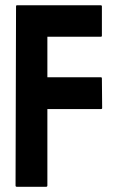

<svg xmlns="http://www.w3.org/2000/svg" viewBox="-20 -716 461 736"><path d="M156.7 0H44.4Q39.6 0 39.6 -4.9L41.5 -691.9Q41.5 -695.8 45.4 -695.8H365.7Q370.6 -695.8 370.6 -691.9V-579.1Q370.6 -575.2 366.7 -575.2H161.6V-419.9H366.7Q370.6 -419.9 370.6 -415L371.6 -301.8Q371.6 -297.9 366.7 -297.9H161.6V-4.9Q161.6 0 156.7 0Z"/></svg>

Font: Koulen
Style: Regular
Weight: 400
Designer: Danh Hong
Version: Version 8.000; ttfautohint (v1.8.3)